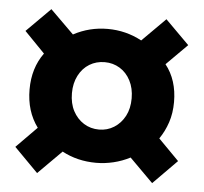

<svg xmlns="http://www.w3.org/2000/svg" viewBox="-45 -700 689 650"><g transform="rotate(5 299.5 -374.5)"><path d="M104 -96 23 -178 93 -249Q54 -302 54 -376Q54 -449 92 -501L23 -572L104 -653L184 -574Q238 -603 300 -603Q362 -603 416 -574L495 -653L576 -572L505 -501Q525 -476 535 -444.5Q545 -413 545 -376Q545 -338 534.5 -306.5Q524 -275 506 -249L576 -178L495 -96L415 -176Q388 -162 358.5 -155Q329 -148 300 -148Q236 -148 184 -176ZM300 -261Q328 -261 351 -275.5Q374 -290 387.5 -315.5Q401 -341 401 -376Q401 -410 387.5 -436Q374 -462 351 -476Q328 -490 300 -490Q271 -490 248 -476Q225 -462 211.5 -436Q198 -410 198 -376Q198 -341 211.5 -315.5Q225 -290 248 -275.5Q271 -261 300 -261Z"/></g></svg>

Font: Noto Sans TC ExtraBold
Style: Regular
Weight: 800
Designer: Ryoko NISHIZUKA  (kana, bopomofo & ideographs); Paul D. Hunt (Latin, Greek & Cyrillic); Sandoll Communications , Soo-you
Foundry: Adobe
Version: Version 2.004-H2;hotconv 1.0.118;makeotfexe 2.5.65603